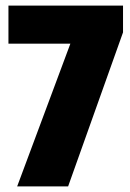

<svg xmlns="http://www.w3.org/2000/svg" viewBox="-20 -662 462 682"><path d="M417 -642V-547L222 0H41L230 -507H10V-642Z"/></svg>

Font: Teko
Style: Bold
Weight: 700
Designer: Manushi Parikh, Jonny Pinhorn
Foundry: Indian Type Foundry
Version: Version 1.106;PS 1.0;hotconv 1.0.78;makeotf.lib2.5.61930; tt